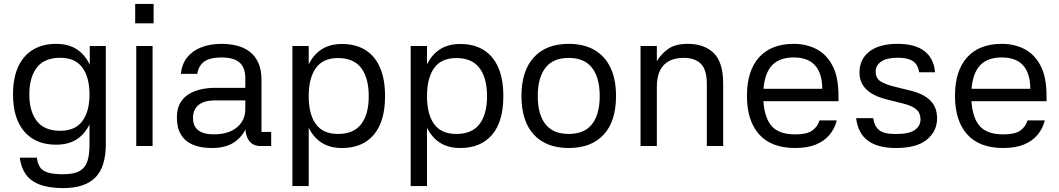

<svg xmlns="http://www.w3.org/2000/svg" viewBox="-20 -737 5346 969"><path d="M263 -6.7Q160.3 -6.7 103 -72.7Q45.7 -138.7 45.7 -260.3Q45.7 -343.7 71.8 -400.3Q98 -457 146.8 -486.3Q195.7 -515.7 263 -515.7Q331 -515.7 375 -483Q419 -450.3 440.2 -392.7Q461.3 -335 461.3 -260.3Q461.3 -186.7 440.2 -129.2Q419 -71.7 375 -39.2Q331 -6.7 263 -6.7ZM284 -77Q359.7 -77 395.7 -126Q431.7 -175 431.7 -260.3Q431.7 -346.7 395.7 -396Q359.7 -445.3 284 -445.3Q204 -445.3 166 -396Q128 -346.7 128 -260.3Q128 -175 166 -126Q204 -77 284 -77ZM433 -505H514V0H431.7V-381.7L433 -389ZM514 -12Q514.7 104 461.8 158.2Q409 212.3 298.7 212.3Q225.3 212.3 178.7 193.8Q132 175.3 108.7 140.7Q85.3 106 80 58.7H166.3Q169.3 85.7 180.5 104.7Q191.7 123.7 219.3 133Q247 142.3 298.7 142.3Q354 142.3 382.5 125.7Q411 109 421.7 74.8Q432.3 40.7 431.7 -12Z M750 -505V0H667.7V-505ZM662.3 -717H755.3V-619.3H662.3Z M1348.7 0H1295Q1258 0 1238 -25.2Q1218 -50.3 1217.3 -107.3L1227.7 -104Q1208.7 -52.3 1165.3 -21.2Q1122 10 1049.3 10Q992.7 10 953.2 -6.8Q913.7 -23.7 893.2 -58Q872.7 -92.3 872.7 -144.3Q872.7 -185 887.7 -213.7Q902.7 -242.3 929.5 -259.8Q956.3 -277.3 991.2 -285.5Q1026 -293.7 1065.3 -293.7H1218V-342Q1218 -395.3 1189.3 -421.2Q1160.7 -447 1096.7 -447Q1040 -447 1010.8 -426.2Q981.7 -405.3 975.7 -364.3H892.7Q897.7 -413 924 -446.7Q950.3 -480.3 995.3 -498Q1040.3 -515.7 1099.7 -515.7Q1139 -515.7 1175 -506.8Q1211 -498 1239 -477Q1267 -456 1283.3 -421Q1299.7 -386 1299.7 -334V-71.3H1348.7ZM954 -144Q953.7 -101.3 979.8 -80.2Q1006 -59 1058.7 -59Q1132.7 -59 1175.3 -93.8Q1218 -128.7 1218 -186.7V-230.3H1066.3Q1011.7 -230.3 983.2 -208Q954.7 -185.7 954 -144Z M1538 -505V202H1455.7V-505ZM1706 10Q1638.7 10 1594.3 -23Q1550 -56 1528.8 -114.8Q1507.7 -173.7 1507.7 -251.7Q1507.7 -330.3 1528.8 -389.5Q1550 -448.7 1594.3 -481.8Q1638.7 -515 1706 -515Q1775.3 -515 1823.8 -484.8Q1872.3 -454.7 1897.8 -396.2Q1923.3 -337.7 1923.3 -251.7Q1923.3 -123.3 1866.3 -56.7Q1809.3 10 1706 10ZM1685.7 -61Q1765 -61 1803 -110.7Q1841 -160.3 1841 -251.7Q1841 -343.3 1803 -393.7Q1765 -444 1685.7 -444Q1610.3 -444 1574.2 -393.7Q1538 -343.3 1538 -251.7Q1538 -160 1574.2 -110.5Q1610.3 -61 1685.7 -61Z M2135 -505V202H2052.7V-505ZM2303 10Q2235.7 10 2191.3 -23Q2147 -56 2125.8 -114.8Q2104.7 -173.7 2104.7 -251.7Q2104.7 -330.3 2125.8 -389.5Q2147 -448.7 2191.3 -481.8Q2235.7 -515 2303 -515Q2372.3 -515 2420.8 -484.8Q2469.3 -454.7 2494.8 -396.2Q2520.3 -337.7 2520.3 -251.7Q2520.3 -123.3 2463.3 -56.7Q2406.3 10 2303 10ZM2282.7 -61Q2362 -61 2400 -110.7Q2438 -160.3 2438 -251.7Q2438 -343.3 2400 -393.7Q2362 -444 2282.7 -444Q2207.3 -444 2171.2 -393.7Q2135 -343.3 2135 -251.7Q2135 -160 2171.2 -110.5Q2207.3 -61 2282.7 -61Z M2850.3 10Q2736.3 10 2674 -57.8Q2611.7 -125.7 2611.7 -252.3Q2611.7 -379 2674 -447.3Q2736.3 -515.7 2850.3 -515.7Q2926 -515.7 2979.2 -485.3Q3032.3 -455 3060.7 -396.3Q3089 -337.6 3089 -252.5Q3089 -125 3026.7 -57.5Q2964.3 10 2850.3 10ZM2850.3 -61Q2929.7 -61 2968.2 -110.7Q3006.7 -160.3 3006.7 -252.3Q3006.7 -344.3 2968.2 -394.5Q2929.7 -444.7 2850.3 -444.7Q2771 -444.7 2732.5 -394.5Q2694 -344.3 2694 -252.3Q2694 -160.3 2732.5 -110.7Q2771 -61 2850.3 -61Z M3295 0H3212.7V-505H3295V-428.3Q3318.7 -467.3 3354.3 -491.5Q3390 -515.7 3451 -515.7Q3534 -515.7 3581.8 -469.5Q3629.7 -423.3 3629.7 -315.7V0H3547.3V-312.7Q3547.3 -385 3517.3 -415Q3487.3 -445 3429.7 -445Q3389 -445 3358.7 -430Q3328.3 -415 3311.7 -382.8Q3295 -350.7 3295 -297.3Z M3789.7 -288.7H4130Q4129.3 -367 4093.5 -407Q4057.7 -447 3986 -447Q3906 -447 3869 -398.7Q3832 -350.3 3832 -255Q3832 -158.3 3868.3 -108.5Q3904.7 -58.7 3993 -58.7Q4052 -58.7 4078.8 -77.7Q4105.7 -96.7 4116 -129.3H4203Q4193 -88.7 4167 -57.2Q4141 -25.7 4098.3 -7.8Q4055.7 10 3993 10Q3873 10 3811.3 -58.8Q3749.7 -127.7 3749.7 -253Q3749.7 -380.3 3811.2 -448Q3872.7 -515.7 3986 -515.7Q4048.3 -515.7 4099.2 -490Q4150 -464.3 4180.8 -407Q4211.7 -349.7 4211.7 -254.3V-226.3H3788.7Z M4619 -372.3Q4612.7 -411.3 4587.2 -428.5Q4561.7 -445.7 4510.7 -445.7Q4456 -445.7 4427.7 -426.5Q4399.3 -407.3 4399.3 -376.3Q4399.3 -343.7 4421.7 -328Q4444 -312.3 4490 -300.7L4569.7 -281Q4640.7 -264.3 4675 -230Q4709.3 -195.7 4709.3 -139.7Q4709.3 -75 4658 -32.5Q4606.7 10 4502.7 10Q4410 10 4360 -27.2Q4310 -64.3 4300.7 -140.7H4387Q4392.7 -100 4417 -80.3Q4441.3 -60.7 4500.7 -60.7Q4568.7 -60.7 4597.2 -81.2Q4625.7 -101.7 4625.7 -134.7Q4625.7 -166.3 4604.8 -184.7Q4584 -203 4537 -214.7L4457.3 -234.7Q4387.7 -251.7 4352.7 -285.5Q4317.7 -319.3 4317.7 -371Q4317.7 -437.7 4367.3 -476.7Q4417 -515.7 4510.7 -515.7Q4597.7 -515.7 4645.3 -479.3Q4693 -443 4699 -372.3Z M4839.7 -288.7H5180Q5179.3 -367 5143.5 -407Q5107.7 -447 5036 -447Q4956 -447 4919 -398.7Q4882 -350.3 4882 -255Q4882 -158.3 4918.3 -108.5Q4954.7 -58.7 5043 -58.7Q5102 -58.7 5128.8 -77.7Q5155.7 -96.7 5166 -129.3H5253Q5243 -88.7 5217 -57.2Q5191 -25.7 5148.3 -7.8Q5105.7 10 5043 10Q4923 10 4861.3 -58.8Q4799.7 -127.7 4799.7 -253Q4799.7 -380.3 4861.2 -448Q4922.7 -515.7 5036 -515.7Q5098.3 -515.7 5149.2 -490Q5200 -464.3 5230.8 -407Q5261.7 -349.7 5261.7 -254.3V-226.3H4838.7Z"/></svg>

Font: 42dot Sans Light
Style: Regular
Weight: 300
Designer: 42dot
Version: Version 1.000